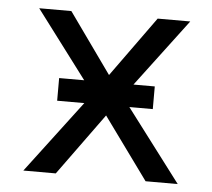

<svg xmlns="http://www.w3.org/2000/svg" viewBox="-44 -575 687 622"><g transform="rotate(5 300.0 -264.0)"><path d="M454.1 -234.9V-308.6H384.8L550.3 -528.3H444.3L303.2 -332.5L163.6 -528.3H59.1L224.6 -308.6H143.1V-234.9H231.4L53.7 0H159.2L305.2 -201.2L451.2 0H555.7L377.9 -234.9Z"/></g></svg>

Font: Roboto Mono
Style: Regular
Weight: 400
Monospace: yes
Designer: Google
Version: Version 3.000